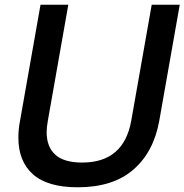

<svg xmlns="http://www.w3.org/2000/svg" viewBox="-20 -783 783 815"><path d="M58 -199Q58 -235 65 -270L152 -763H270L183 -270Q178 -243 178 -222Q178 -160 214.5 -126.5Q251 -93 329 -93Q505 -93 537 -270L624 -763H743L656 -270Q632 -137 545.5 -62.5Q459 12 310 12Q182 12 120 -43Q58 -98 58 -199Z"/></svg>

Font: Open Sauce One Medium Italic
Style: Regular
Weight: 500
Italic angle: -10°
Designer: Alfredo Marco Pradil
Foundry: Creative Sauce Fz LLC
Version: Version 1.477